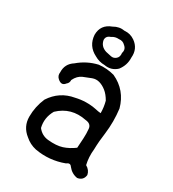

<svg xmlns="http://www.w3.org/2000/svg" viewBox="-183 -832 866 959"><g transform="rotate(30 250.0 -352.0)"><path d="M188 -717Q218 -735 251 -729Q283 -732 310 -713Q352 -683 347 -630Q349 -587 322 -552Q291 -523 249 -531Q218 -531 191 -547Q135 -575 131 -637Q131 -696 188 -717ZM283 -667Q269 -682 247 -679Q225 -681 206 -668Q182 -660 183 -637Q189 -603 224 -592Q240 -588 256 -585Q272 -582 285 -593.5Q298 -605 295 -627Q303 -651 283 -667ZM224 -518Q269 -523 313 -511Q398 -472 423 -380Q432 -309 423 -237Q416 -188 415 -140Q410 -94 420 -52Q445 -38 450 -12Q446 21 413 26Q380 21 358 -7Q347 -24 328 -9Q248 21 164 6Q127 -2 99 -27Q53 -63 53 -120Q53 -178 76 -231Q122 -302 204 -316Q263 -330 322 -318Q338 -314 353 -313Q353 -347 344 -380Q328 -408 308.5 -423.5Q289 -439 269 -444.5Q249 -450 229.5 -443Q210 -436 184 -425Q158 -414 143 -383Q144 -366 131 -356Q113 -332 87 -356Q73 -369 76 -389Q74 -437 115 -463Q163 -504 224 -518ZM305 -246Q213 -265 147 -202Q119 -153 132 -100Q155 -70 192 -66Q242 -61 274.5 -71.5Q307 -82 338 -105Q340 -135 341.5 -161.5Q343 -188 340.5 -215.5Q338 -243 305 -246Z"/></g></svg>

Font: Kosefont JP
Style: Regular
Weight: 400
Designer: Nozomi Seto 瀬戸のぞみ
Version: Version 3.00;June 19, 2020